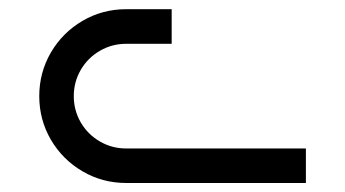

<svg xmlns="http://www.w3.org/2000/svg" viewBox="-20 -406 766 426"><path d="M658.7 -76.6H259.8Q228.2 -76.6 201.5 -92.2Q174.8 -107.7 159.2 -134.4Q143.7 -161.2 143.7 -192.7Q143.7 -224.2 159.2 -251Q174.8 -277.7 201.5 -293.2Q228.2 -308.8 259.8 -308.8H360.9V-385.6H259.8Q207.3 -385.6 163.1 -359.7Q118.8 -333.8 92.9 -289.5Q67.1 -245.1 67.1 -192.7Q67.1 -140.3 92.9 -96Q118.8 -51.8 163.1 -25.9Q207.3 0 259.8 0H658.7Z"/></svg>

Font: Arad-VF Thin Dots1
Style: Regular
Weight: 100
Designer: Mohammad Darvishi
Version: Version 1.000;August 30, 2024;FontCreator 15.0.0.2992 64-bit